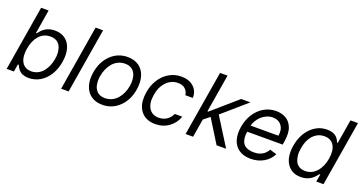

<svg xmlns="http://www.w3.org/2000/svg" viewBox="-40 -1367 3800 2018"><g transform="rotate(20 1860.0 -357.5)"><path d="M42.6 0 163.4 -727.3H247.2L203.1 -458.8H210.2Q232.6 -486.5 241.8 -495.7Q298.3 -552.6 383.5 -552.6Q452.1 -552.6 499.1 -518.3Q546.2 -484 564.8 -420.1Q583.5 -356.2 569.6 -271.3Q555.8 -186.1 515.6 -121.6Q475.5 -57.2 417.3 -22.9Q359 11.4 291.2 11.4Q270.6 11.4 252.8 7.8Q235.1 4.3 222.5 -0.7Q209.9 -5.7 198.5 -14.2Q187.1 -22.7 180.6 -29.7Q174 -36.6 167.3 -47.1Q160.5 -57.5 157.5 -63.4Q154.5 -69.2 150.2 -78.5Q148.4 -82 147.7 -83.8H137.8L123.6 0ZM170.5 -272.7Q160.5 -210.6 170.6 -163.9Q180.8 -117.2 212 -90.6Q243.3 -63.9 292.6 -63.9Q331 -63.9 364.2 -80.1Q397.4 -96.2 421.3 -124.8Q445.3 -153.4 461.8 -190.9Q478.3 -228.3 485.8 -272.7Q493.6 -316.1 489 -353.3Q484.4 -390.6 470.2 -418.1Q456 -445.7 427.9 -461.5Q399.9 -477.3 360.8 -477.3Q285.5 -477.3 235.6 -421.9Q185.7 -366.5 170.5 -272.7Z M856.5 -727.3 735.8 0H652L772.7 -727.3Z M1115.1 11.4Q1040.5 11.4 989.3 -24.3Q938.2 -60 917.4 -125.2Q896.7 -190.3 910.5 -275.6Q930.8 -400.9 1009.6 -476.7Q1088.4 -552.6 1197.4 -552.6Q1272 -552.6 1323.3 -516.9Q1374.6 -481.2 1395.2 -415.5Q1415.8 -349.8 1402 -264.2Q1381.7 -139.9 1302.9 -64.3Q1224.1 11.4 1115.1 11.4ZM1116.5 -63.9Q1158.4 -63.9 1194.2 -81Q1230.1 -98 1255.3 -127.7Q1280.5 -157.3 1297.4 -195Q1314.3 -232.6 1321 -275.6Q1326 -302.2 1325.3 -327.4Q1324.6 -352.6 1320.5 -375.2Q1316.4 -397.7 1305.9 -416.4Q1295.5 -435 1280.7 -448.7Q1266 -462.4 1244.3 -469.8Q1222.7 -477.3 1196 -477.3Q1154.1 -477.3 1118.3 -459.9Q1082.4 -442.5 1057.2 -412.6Q1032 -382.8 1015.3 -345Q998.6 -307.2 991.5 -264.2Q986.5 -237.6 987.2 -212.4Q987.9 -187.1 992 -165Q996.1 -142.8 1006.6 -124.1Q1017 -105.5 1031.8 -92.2Q1046.5 -78.8 1068.2 -71.4Q1089.8 -63.9 1116.5 -63.9Z M1706 11.4Q1660.5 11.4 1623.4 -2.1Q1586.3 -15.6 1561.1 -40.5Q1535.9 -65.3 1520.1 -100.3Q1504.3 -135.3 1501.2 -177.9Q1498.2 -220.5 1505.7 -269.9Q1518.8 -352.3 1559.8 -416.5Q1600.9 -480.8 1663 -516.7Q1725.1 -552.6 1798.3 -552.6Q1884.2 -552.6 1935.9 -505.7Q1987.6 -458.8 1985.8 -382.1H1902Q1898.1 -422.6 1868.6 -449.9Q1839.1 -477.3 1786.9 -477.3Q1713.1 -477.3 1658.6 -421.2Q1604 -365.1 1589.5 -272.7Q1573.2 -177.9 1608.5 -120.9Q1643.8 -63.9 1718.8 -63.9Q1767.8 -63.9 1806.6 -89.1Q1845.5 -114.3 1865.1 -159.1H1948.9Q1924.4 -84.2 1859 -36.4Q1793.7 11.4 1706 11.4Z M2044 0 2164.8 -727.3H2248.6L2177.9 -302.6H2187.5L2467.3 -545.5H2571L2301.5 -311.8L2497.2 0H2390.6L2229.8 -258.9L2161.9 -204.5L2127.8 0Z M2772.7 11.4Q2695 11.4 2643.1 -23.6Q2591.3 -58.6 2571.4 -121.8Q2551.5 -185 2565.3 -268.5Q2578.8 -351.6 2620 -416.2Q2661.2 -480.8 2723.2 -516.7Q2785.2 -552.6 2858 -552.6Q2887.4 -552.6 2913.9 -546.5Q2940.3 -540.5 2965.2 -527Q2990.1 -513.5 3008 -492.4Q3025.9 -471.2 3038.5 -440.9Q3051.1 -410.5 3052.9 -370.6Q3054.7 -330.6 3046.9 -279.8L3041.2 -244.3H2644.5Q2637.8 -204.5 2641.3 -174.4Q2644.9 -144.2 2655.2 -123.2Q2665.5 -102.3 2684.7 -89Q2703.8 -75.6 2728.5 -69.8Q2753.2 -63.9 2785.5 -63.9Q2836.3 -63.9 2874.6 -85.4Q2913 -106.9 2936.1 -149.1L3012.8 -126.4Q2982.6 -63.6 2918.7 -26.1Q2854.8 11.4 2772.7 11.4ZM2656.2 -316.8H2967.3Q2979.4 -387.1 2946 -432.2Q2912.6 -477.3 2845.2 -477.3Q2812.1 -477.3 2779.7 -463.1Q2747.2 -448.9 2722.5 -426Q2697.8 -403.1 2680.2 -374.5Q2662.6 -345.9 2656.2 -316.8Z M3335.2 11.4Q3231.9 11.4 3180.4 -65.5Q3128.9 -142.4 3149.9 -271.3Q3171.2 -399.1 3248.4 -475.9Q3325.6 -552.6 3429.7 -552.6Q3445.3 -552.6 3459.3 -550.4Q3473.4 -548.3 3484 -545.6Q3494.7 -543 3504.8 -537.5Q3514.9 -532 3521.7 -528.1Q3528.4 -524.1 3535.7 -516.2Q3543 -508.2 3546.5 -504.3Q3550.1 -500.4 3555.2 -491.3Q3560.4 -482.2 3561.8 -479.6Q3563.2 -476.9 3567.3 -468Q3571.4 -459.2 3571.7 -458.8H3578.8L3623.6 -727.3H3707.4L3586.6 0H3505.7L3519.9 -83.8H3509.9Q3485.8 -52.9 3469.8 -38.7Q3414.4 11.4 3335.2 11.4ZM3355.8 -63.9Q3430.4 -63.9 3482.2 -121.1Q3534.1 -178.3 3549.7 -272.7Q3565.3 -366.1 3532.5 -421.7Q3499.6 -477.3 3424 -477.3Q3372.5 -477.3 3332.2 -449.8Q3291.9 -422.2 3267.9 -377Q3244 -331.7 3234.4 -272.7Q3226.2 -229 3230.5 -190.9Q3234.7 -152.7 3248.4 -124.6Q3262.1 -96.6 3289.8 -80.3Q3317.5 -63.9 3355.8 -63.9Z"/></g></svg>

Font: Karasuma Gothic
Style: Italic
Weight: 400
Italic angle: -9.39999°
Designer: Rasmus Andersson / Ryoko Nishizuka
Foundry: Genbu
Version: Version 1.00